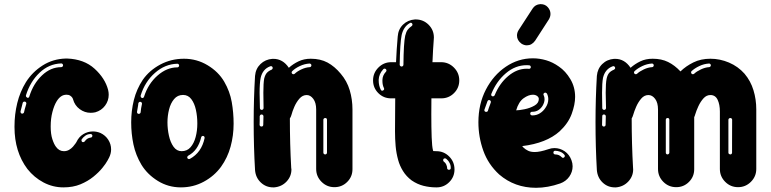

<svg xmlns="http://www.w3.org/2000/svg" viewBox="-20 -892 3668 914"><path d="M281.7 0Q231.7 0 187.1 -23.5Q142.6 -47 110.4 -87.6Q49 -169.3 49 -287.1V-290.6Q49 -347.5 62.1 -401.2Q75.2 -455 103.5 -501Q133.7 -549 182.9 -580.4Q232.2 -611.9 294.1 -613.4H299.5Q380.2 -610.4 430.2 -564.9Q480.2 -519.3 494.6 -464.4Q497.5 -452.5 497.5 -441.1Q497.5 -412.4 480.2 -389.1Q462.9 -365.8 433.7 -357.4Q422.3 -355 411.4 -355Q383.2 -355 359.4 -372.5Q335.6 -390.1 327.7 -419.3Q327.2 -422.3 324 -427.2Q320.8 -432.2 314.1 -436.6Q307.4 -441.1 297 -441.1Q281.7 -441.1 270.3 -432.9Q258.9 -424.8 249.5 -409.4Q237.6 -390.1 229.5 -358.9Q221.3 -327.7 221.3 -290.1V-289.6Q221.3 -253.5 229.2 -229.5Q237.1 -205.4 246.5 -193.1Q261.4 -172.3 284.2 -172.3Q298 -172.3 308.9 -178.7Q319.8 -185.1 327.5 -193.8Q335.1 -202.5 339.4 -208.9Q343.6 -215.3 343.6 -215.3Q355 -240.1 376.2 -253.2Q397.5 -266.3 422.3 -266.3Q440.6 -266.3 458.4 -258.9Q482.2 -247.5 495.5 -226.5Q508.9 -205.4 508.9 -180.7Q508.9 -161.9 500 -143.1Q500 -143.1 492.1 -128.2Q484.2 -113.4 467.3 -92.6Q450.5 -71.8 424.3 -50.5Q398 -29.2 362.9 -14.6Q327.7 0 281.7 0ZM111.9 -426.2Q117.8 -426.2 119.8 -433.2Q138.6 -494.1 180 -533.2Q221.3 -572.3 271.3 -572.3Q275.2 -572.3 277.7 -575Q280.2 -577.7 280.2 -581.2Q280.2 -584.7 277.7 -587.4Q275.2 -590.1 271.3 -590.1Q212.9 -588.1 168.3 -545.8Q123.8 -503.5 103.5 -438.1V-435.6Q103.5 -430.2 109.4 -427.2ZM85.1 -351Q88.6 -351 91.3 -353Q94.1 -355 94.6 -358.4Q97.5 -372.8 102.5 -388.1Q103.5 -392.6 105 -397L105.4 -400Q105.4 -403.5 103 -405.9Q100.5 -408.4 97 -408.4H96.5Q90.6 -408.4 88.1 -402.5Q86.6 -395 84.7 -388.6Q80.7 -374.8 77.7 -361.9V-359.4Q77.7 -356.4 79.5 -354.2Q81.2 -352 84.2 -351ZM375.7 -215.3Q380.2 -215.3 383.2 -218.8Q394.1 -235.1 411.9 -237.1Q415.3 -237.1 417.6 -239.9Q419.8 -242.6 419.8 -246Q419.8 -249 417.3 -251.5Q414.9 -254 411.4 -254H410.4Q396.5 -253.5 386.1 -246Q375.7 -238.6 369.3 -229.2Q367.8 -227.2 367.8 -224.3Q367.8 -219.8 370.8 -216.8Q372.8 -215.3 375.7 -215.3Z M841.1 0Q781.2 0 731.4 -30.7Q681.7 -61.4 653.5 -107.4Q626.2 -153 615.3 -204.2Q604.5 -255.4 604.5 -309.4Q604.5 -364.4 617.3 -416.1Q630.2 -467.8 659.9 -512.4Q691.6 -557.4 743.3 -584.9Q795 -612.4 855.9 -612.4Q916.8 -612.4 968.3 -581.4Q1019.8 -550.5 1047.5 -503Q1074.3 -456.9 1083.2 -406.2Q1092.1 -355.4 1092.1 -303Q1092.1 -246.5 1077.7 -194.1Q1063.4 -141.6 1032.2 -98Q1000 -54 950 -27Q900 0 841.1 0ZM657.4 -425.2Q663.4 -425.2 665.8 -431.7Q685.1 -493.1 729.7 -532.2Q774.3 -571.3 824.3 -571.3Q827.7 -571.3 830.2 -573.8Q832.7 -576.2 832.7 -580.2Q832.7 -583.7 830.2 -586.1Q827.7 -588.6 824.3 -588.6Q765.3 -587.1 717.6 -545Q669.8 -503 649.5 -437.1V-434.7Q649.5 -428.7 655.4 -425.7ZM844.6 -172.3Q870.8 -172.3 887.1 -191.1Q903.5 -209.9 911.4 -239.9Q919.3 -269.8 919.3 -303V-305.9Q919.3 -338.1 912.6 -369.1Q905.9 -400 890.8 -420Q875.7 -440.1 851.5 -440.1Q825.2 -440.1 808.7 -420.3Q792.1 -400.5 784.7 -370.5Q777.2 -340.6 777.2 -309.4Q777.2 -277.7 784.2 -246Q791.1 -214.4 806.2 -193.3Q821.3 -172.3 844.6 -172.3ZM641.1 -350Q644.1 -350 646.5 -352Q649 -354 649.5 -357.4Q651 -376.2 655.9 -397.5V-399Q655.9 -402.5 653.2 -405Q650.5 -407.4 647 -407.4Q644.1 -407.4 641.8 -405.4Q639.6 -403.5 638.6 -400.5Q638.1 -396.5 637.6 -391.6Q634.2 -374.8 632.2 -359.4V-358.4Q632.2 -355 634.4 -352.5Q636.6 -350 640.1 -350ZM879.2 -134.7 883.7 -135.6Q939.6 -165.8 954 -234.7V-236.6Q954 -240.1 951.7 -242.6Q949.5 -245 946 -245Q943.1 -245 940.6 -243.1Q938.1 -241.1 937.6 -238.1Q922.8 -175.7 876.2 -151Q871.3 -148 871.3 -143.1L871.8 -139.6Q874.8 -134.7 879.2 -134.7Z M1285.1 0H1280.2Q1246 0 1221.5 -23.3Q1197 -46.5 1194.1 -82.2Q1187.6 -191.6 1187.6 -310.4Q1187.6 -422.3 1194.1 -530.7Q1197 -564.9 1220 -587.1Q1243.1 -609.4 1276.7 -611.9H1281.2Q1326.7 -611.9 1355 -569.3Q1375.2 -587.6 1401.2 -600Q1427.2 -612.4 1459.4 -612.4Q1505.4 -612.4 1539.4 -594.1Q1573.3 -575.7 1602 -541.1Q1631.7 -506.4 1644.8 -462.6Q1657.9 -418.8 1657.9 -370.8V-86.6Q1657.9 -51 1632.9 -26Q1607.9 -1 1571.8 -1Q1536.1 -1 1510.6 -26.5Q1485.1 -52 1485.1 -87.6V-370.8Q1485.1 -403 1471.5 -421.3Q1457.9 -439.6 1440.1 -439.6Q1420.3 -439.6 1405.4 -422.5Q1390.6 -405.4 1381.2 -383.7Q1371.8 -361.9 1367.3 -344.6Q1364.9 -335.6 1359.9 -328.2Q1359.9 -205.9 1366.3 -92.6L1367.3 -85.6Q1367.3 -52.5 1344.1 -27.7Q1320.8 -3 1285.1 0ZM1377.2 -538.6Q1380.2 -538.6 1383.2 -541.1Q1394.1 -552 1414.6 -561.6Q1435.1 -571.3 1454.5 -572.3Q1457.9 -572.3 1460.1 -575Q1462.4 -577.7 1462.4 -581.2Q1462.4 -584.7 1459.7 -587.1Q1456.9 -589.6 1453.5 -589.6Q1429.7 -588.1 1407.2 -577.5Q1384.7 -566.8 1371.3 -553.5Q1368.3 -550.5 1368.3 -547Q1368.3 -544.1 1370.8 -541.1Q1373.8 -538.6 1377.2 -538.6ZM1225.7 -368.8Q1229.7 -368.8 1232.2 -371.5Q1234.7 -374.3 1234.7 -377.7L1233.7 -450.5Q1233.7 -496 1237.6 -517.8Q1242.1 -535.6 1250 -544.8Q1257.9 -554 1273.3 -560.4Q1278.2 -563.4 1278.2 -568.3Q1278.2 -571.8 1276 -574.5Q1273.8 -577.2 1269.3 -577.2L1265.8 -576.2Q1230.2 -562.9 1220.8 -521.3Q1215.8 -496.5 1215.8 -450Q1215.8 -419.3 1217.3 -377.2Q1217.3 -373.8 1219.8 -371.3Q1222.3 -368.8 1225.7 -368.8ZM1224.3 -289.6Q1232.7 -289.6 1233.2 -297.5L1234.2 -338.1Q1234.2 -341.6 1231.9 -344.3Q1229.7 -347 1225.2 -347H1224.8Q1221.3 -347 1219.3 -344.8Q1217.3 -342.6 1216.3 -338.6Q1216.3 -325.7 1216.3 -317.6Q1216.3 -309.4 1215.8 -298Q1215.8 -294.6 1218.3 -292.1Q1220.8 -289.6 1224.3 -289.6ZM1528.7 -156.9Q1531.7 -156.9 1534.2 -159.4Q1536.6 -161.9 1536.6 -165.3V-321.8Q1536.6 -325.2 1534.7 -327.7Q1532.7 -330.2 1528.7 -330.2H1527.7Q1524.3 -330.2 1521.8 -327.7Q1519.3 -325.2 1519.3 -321.8V-165.3Q1519.3 -161.9 1521.8 -159.4Q1524.3 -156.9 1527.7 -156.9Z M2058.4 0H2055.9Q2025.7 0 1996 -7.4Q1966.3 -14.9 1939.6 -33.2Q1913.9 -52.5 1898.3 -78Q1882.7 -103.5 1875.7 -129.2Q1866.3 -162.9 1863.4 -196.5Q1860.4 -230.2 1860.4 -266.3L1860.9 -348Q1860.9 -383.2 1861.4 -423.8H1841.6Q1805.9 -423.8 1780.9 -448.8Q1755.9 -473.8 1755.9 -509.4Q1755.9 -545 1781.4 -570.5Q1806.9 -596 1842.6 -596H1865.3Q1867.8 -655.4 1873.3 -718.3Q1875.7 -752.5 1898.5 -774.8Q1921.3 -797 1955.4 -799.5H1958.4Q1995 -799.5 2020.3 -774.3Q2045.5 -749 2045.5 -713.4L2045 -705.4Q2041.1 -653.5 2039.1 -603.5Q2038.6 -599.5 2038.6 -596H2079.7Q2115.3 -596 2140.8 -570.5Q2166.3 -545 2166.3 -509.4Q2166.3 -473.8 2141.3 -448.8Q2116.3 -423.8 2080.7 -423.8H2033.7Q2033.2 -383.2 2033.2 -348Q2033.2 -284.2 2034.9 -238.9Q2036.6 -193.6 2041.1 -177.2Q2041.6 -175.7 2041.8 -175Q2042.1 -174.3 2042.1 -174Q2042.1 -173.8 2042.1 -172.8Q2043.1 -172.8 2045.5 -172.8Q2048.5 -172.3 2055.9 -172.3H2057.4Q2093.1 -172.3 2118.3 -147Q2143.6 -121.8 2143.6 -85.6Q2143.6 -50 2118.6 -25Q2093.6 0 2058.4 0ZM1891.6 -575.2Q1895 -575.2 1897.8 -577.7Q1900.5 -580.2 1900.5 -583.7Q1901.5 -688.1 1908.9 -721.8Q1913.4 -740.1 1920.3 -749.8Q1927.2 -759.4 1939.6 -767.8Q1943.6 -770.8 1943.6 -774.8Q1943.6 -778.2 1941.3 -780.9Q1939.1 -783.7 1935.1 -783.7Q1932.7 -783.7 1930.2 -781.7Q1901.5 -765.3 1892.1 -725.7Q1884.2 -687.6 1882.7 -584.2Q1882.7 -580.7 1885.4 -578Q1888.1 -575.2 1891.6 -575.2ZM1799.5 -459.9 1804 -461.4Q1808.9 -464.4 1808.9 -468.3L1807.9 -472.3Q1800.5 -487.1 1800.5 -505.9V-511.4Q1801 -533.2 1816.8 -550Q1819.8 -553 1819.8 -556.4Q1819.8 -559.9 1817.1 -562.6Q1814.4 -565.3 1810.4 -565.3Q1809.9 -565.3 1809.9 -565.3Q1806.9 -564.9 1804.5 -562.4Q1783.7 -539.6 1782.7 -512.4V-508.9Q1782.7 -484.7 1792.6 -464.9Q1795 -459.9 1799.5 -459.9ZM2117.3 -83.7Q2120.3 -83.7 2123 -85.6Q2125.7 -87.6 2125.7 -91.1V-95Q2125.7 -106.9 2119.3 -117.8Q2113.4 -129.2 2103 -137.1Q2101 -138.1 2098 -138.1Q2093.6 -138.1 2091.6 -135.6Q2089.6 -133.2 2089.6 -129.2Q2089.6 -125.2 2093.1 -122.3Q2095 -121.3 2098.3 -117.8Q2101.5 -114.4 2104 -109.4Q2108.4 -99.5 2108.4 -94.1V-91.6Q2108.4 -88.6 2110.6 -86.4Q2112.9 -84.2 2116.3 -83.7Z M2531.7 2Q2430.2 2 2356.4 -61.4Q2304 -109.4 2280.7 -174.8Q2257.4 -240.1 2257.4 -309.9Q2257.4 -397 2293.1 -465.6Q2328.7 -534.2 2387.9 -574.3Q2447 -614.4 2516.8 -614.4Q2548 -614.4 2579.7 -605.2Q2611.4 -596 2641.1 -574.8Q2672.3 -553.5 2695 -515.6Q2717.8 -477.7 2717.8 -430.7Q2717.8 -394.6 2701.5 -349.8Q2685.1 -305 2644.1 -266.8Q2581.2 -210.4 2465.8 -196.5Q2467.8 -194.6 2469.3 -192.6Q2470.8 -190.6 2471.8 -189.6Q2481.7 -180.2 2494.3 -174.3Q2506.9 -168.3 2525.7 -168.3Q2550.5 -168.3 2590.1 -181.7Q2604.5 -187.1 2619.3 -187.1Q2646 -187.1 2668.3 -171.8Q2690.6 -156.4 2700.5 -129.2Q2705.9 -114.9 2705.9 -100.5Q2705.9 -73.8 2690.1 -51.2Q2674.3 -28.7 2647 -18.8Q2587.6 2 2531.7 2ZM2326.2 -433.2Q2331.7 -433.2 2334.7 -438.1Q2357.4 -494.6 2399 -529.7Q2440.6 -564.9 2487.6 -564.9L2499 -564.4Q2502 -564.4 2504.2 -566.3Q2506.4 -568.3 2506.9 -571.8Q2506.9 -580.2 2499 -581.2Q2493.6 -581.7 2488.1 -581.7H2487.1Q2433.2 -581.7 2388.1 -543.3Q2343.1 -505 2318.8 -444.6L2318.3 -441.1Q2318.3 -435.6 2323.8 -433.7ZM2514.4 -342.6Q2534.2 -342.6 2550.2 -352.7Q2566.3 -362.9 2576.2 -378.2Q2590.1 -398 2590.1 -419.8Q2590.1 -433.7 2583.7 -446.5Q2582.2 -448 2580.2 -449.5Q2578.2 -451 2575.7 -451Q2572.3 -451 2569.6 -448.5Q2566.8 -446 2566.8 -442.6L2568.3 -438.1Q2572.3 -430.2 2572.3 -419.8Q2572.3 -404 2562.4 -387.6Q2544.1 -359.9 2514.9 -359.9H2512.9Q2509.4 -359.9 2506.7 -357.7Q2504 -355.4 2504 -352Q2504 -344.1 2512.4 -342.6ZM2437.1 -366.8Q2451 -366.8 2477 -372Q2503 -377.2 2524 -389.1Q2545 -401 2545 -420.8Q2545 -429.2 2536.9 -435.1Q2528.7 -441.1 2516.8 -441.1Q2496 -441.1 2472.5 -424.3Q2449 -407.4 2437.1 -366.8ZM2294.6 -359.4Q2297.5 -359.4 2300 -361.1Q2302.5 -362.9 2303 -365.8Q2306.9 -379.2 2312.9 -394.1Q2314.9 -399.5 2316.3 -404L2316.8 -406.9Q2316.8 -410.4 2314.4 -413.1Q2311.9 -415.8 2308.4 -415.8Q2303 -415.8 2300.5 -409.9Q2293.1 -390.1 2286.6 -371.3L2285.6 -368.3Q2285.6 -365.3 2287.1 -362.9Q2288.6 -360.4 2291.6 -359.9ZM2659.9 -140.6Q2662.9 -140.6 2665.3 -142.6Q2668.8 -145 2668.8 -149.5Q2668.8 -152 2666.8 -155Q2658.4 -165.3 2646.3 -169.8Q2634.2 -174.3 2622.8 -174.3H2621.8Q2617.8 -173.8 2616.1 -171.3Q2614.4 -168.8 2614.4 -165.8Q2614.4 -162.4 2616.3 -159.9Q2618.3 -157.4 2622.3 -156.9Q2641.6 -156.9 2653.5 -144.1Q2656.4 -140.6 2659.9 -140.6ZM2488.1 -676.2Q2474.8 -676.2 2462.4 -684.2Q2441.1 -700 2441.1 -722.8Q2441.1 -736.6 2449 -749L2514.9 -850.5Q2527.7 -870.8 2552 -872.3H2554Q2574.8 -872.3 2587.6 -857.9Q2600.5 -843.6 2600.5 -825.7Q2600.5 -812.9 2593.1 -800L2527.2 -698Q2511.4 -676.2 2488.1 -676.2Z M2912.4 0H2906.9Q2872.8 0 2848.5 -23.3Q2824.3 -46.5 2821.3 -82.2Q2814.9 -191.6 2814.9 -310.4Q2814.9 -422.3 2821.3 -530.7Q2824.3 -564.9 2847 -587.1Q2869.8 -609.4 2903.5 -611.9H2908.4Q2953.5 -611.9 2981.7 -569.3Q3002.5 -587.6 3028.2 -600Q3054 -612.4 3087.1 -612.4Q3129.2 -612.4 3160.6 -596.8Q3192.1 -581.2 3219.3 -552Q3245 -577.2 3280.7 -594.8Q3316.3 -612.4 3361.9 -612.4Q3407.4 -612.4 3450.5 -594.1Q3493.6 -575.7 3524.3 -541.1Q3553.5 -506.4 3566.8 -462.6Q3580.2 -418.8 3580.2 -370.8V-87.6Q3580.2 -52 3554.7 -26.5Q3529.2 -1 3493.6 -1Q3457.4 -1 3432.2 -26.5Q3406.9 -52 3406.9 -87.6V-361.4Q3406.9 -394.1 3396.3 -416.8Q3385.6 -439.6 3361.9 -439.6Q3343.1 -439.6 3329 -424Q3314.9 -408.4 3304.7 -386.6Q3294.6 -364.9 3288.6 -344.6Q3287.6 -339.6 3284.7 -334.7V-86.6Q3284.7 -51 3259.7 -26Q3234.7 -1 3199 -1Q3162.9 -1 3137.6 -26.5Q3112.4 -52 3112.4 -87.6V-370.8Q3112.4 -403 3098.8 -421.3Q3085.1 -439.6 3066.8 -439.6Q3047 -439.6 3032.4 -422.5Q3017.8 -405.4 3008.4 -383.7Q2999 -361.9 2994.1 -344.6Q2991.6 -335.6 2987.1 -328.2Q2987.1 -205.9 2993.6 -92.6L2994.1 -85.6Q2994.1 -52.5 2970.8 -27.7Q2947.5 -3 2912.4 0ZM3006.9 -538.6Q3009.9 -538.6 3012.9 -541.1Q3024.3 -552 3044.8 -561.6Q3065.3 -571.3 3084.2 -572.3Q3087.6 -572.3 3089.9 -575Q3092.1 -577.7 3092.1 -581.2Q3092.1 -584.7 3089.6 -587.1Q3087.1 -589.6 3083.7 -589.6Q3059.9 -588.1 3037.6 -577.5Q3015.3 -566.8 3001 -553.5Q2998 -550.5 2998 -547Q2998 -544.1 3000.5 -541.1Q3003.5 -538.6 3006.9 -538.6ZM3278.2 -538.6Q3281.7 -538.6 3284.7 -541.1Q3296 -552 3316.6 -561.6Q3337.1 -571.3 3355.4 -572.3Q3358.9 -572.3 3361.4 -575Q3363.9 -577.7 3363.9 -581.2Q3363.9 -584.7 3361.4 -587.1Q3358.9 -589.6 3355.4 -589.6Q3331.2 -588.1 3308.9 -577.5Q3286.6 -566.8 3272.3 -553.5Q3269.8 -551 3269.8 -547.5Q3269.8 -544.1 3272.3 -541.1Q3275.2 -538.6 3278.2 -538.6ZM2855.9 -368.8Q2859.9 -368.8 2862.4 -371.5Q2864.9 -374.3 2864.9 -377.7L2863.4 -450.5Q2863.4 -496 2867.8 -517.8Q2871.8 -535.6 2879.7 -544.8Q2887.6 -554 2903 -560.4Q2908.4 -563.4 2908.4 -568.3Q2908.4 -571.8 2905.9 -574.5Q2903.5 -577.2 2899.5 -577.2L2896 -576.2Q2860.4 -562.9 2850.5 -521.3Q2846 -496.5 2846 -450Q2846 -419.3 2847 -377.2Q2847 -373.8 2849.8 -371.3Q2852.5 -368.8 2855.9 -368.8ZM2854 -289.6Q2862.4 -289.6 2862.9 -297.5L2863.9 -338.1Q2863.9 -341.6 2861.6 -344.3Q2859.4 -347 2855.4 -347H2854.5Q2851 -347 2849 -344.8Q2847 -342.6 2847 -338.6L2846 -298Q2846 -294.6 2848.3 -292.1Q2850.5 -289.6 2854 -289.6ZM3157.4 -156.9Q3160.9 -156.9 3163.6 -159.4Q3166.3 -161.9 3166.3 -165.3V-321.8Q3166.3 -325.2 3164.4 -327.7Q3162.4 -330.2 3158.9 -330.2H3157.4Q3154 -330.2 3151.7 -327.7Q3149.5 -325.2 3149.5 -321.8V-165.3Q3149.5 -161.9 3151.7 -159.4Q3154 -156.9 3157.4 -156.9ZM3457.4 -156.9Q3460.4 -156.9 3462.6 -159.4Q3464.9 -161.9 3464.9 -165.3Q3464.9 -172.8 3464.9 -207.7Q3464.9 -242.6 3465.1 -277Q3465.3 -311.4 3465.3 -321.8Q3465.3 -325.2 3462.9 -327.7Q3460.4 -330.2 3457.4 -330.2H3456.4Q3453 -330.2 3450.2 -327.7Q3447.5 -325.2 3447.5 -321.8V-165.3Q3447.5 -158.4 3456.4 -156.9Z"/></svg>

Font: AKL FREE 002
Style: Regular
Weight: 400
Designer: AKL
Foundry: AKL
Version: Version 1.00;August 17, 2024;FontCreator 13.0.0.2675 64-bit